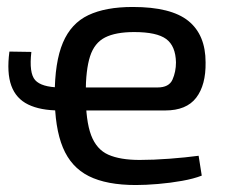

<svg xmlns="http://www.w3.org/2000/svg" viewBox="-20 -519 660 551"><path d="M370 12Q286 12 235 -13.5Q184 -39 160.5 -95.5Q137 -152 137 -245Q137 -341 160.5 -396.5Q184 -452 233.5 -475.5Q283 -499 361 -499Q471 -499 520.5 -459Q570 -419 570 -340Q571 -275 543 -238.5Q515 -202 454 -202H151Q96 -202 61 -219Q26 -236 12.5 -273Q-1 -310 7 -371L70 -370Q63 -309 81 -289Q99 -269 151 -268H432Q465 -268 475 -290.5Q485 -313 485 -340Q484 -387 457 -407Q430 -427 365 -427Q312 -427 281.5 -411.5Q251 -396 238.5 -357.5Q226 -319 226 -250Q226 -172 241.5 -131Q257 -90 291 -75Q325 -60 381 -60Q420 -60 466.5 -63.5Q513 -67 550 -72L559 -15Q536 -6 502.5 0Q469 6 433.5 9Q398 12 370 12Z"/></svg>

Font: Exo 2
Style: Regular
Weight: 400
Designer: Natanael Gama
Foundry: Natanael Gama
Version: Version 2.010